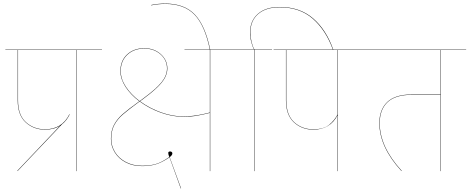

<svg xmlns="http://www.w3.org/2000/svg" viewBox="-20 -958 2630 1075"><path d="M551 -678H409V0H407V-678H81V-396Q81 -314 125 -274Q169 -234 232 -234Q327 -234 369 -319L370 -317Q353 -282 326 -261L78 0L77 -2L317 -255Q283 -232 232 -232Q168 -232 123.5 -273Q79 -314 79 -396V-678H10V-680H551Z M1299 -678H1157V0H1155V-326Q1133 -321 1126 -319Q1094 -312 1068 -308Q1042 -304 1007 -304Q945 -304 879.5 -327.5Q814 -351 762 -390Q698 -343 667.5 -316.5Q637 -290 620 -258Q603 -226 603 -181Q603 -140 624.5 -105.5Q646 -71 685.5 -50.5Q725 -30 776 -30Q817 -30 850.5 -39Q884 -48 928 -79Q922 -93 922 -102Q922 -106 925 -108Q928 -110 932 -110Q938 -110 941.5 -107Q945 -104 945 -99Q945 -89 930 -78L994 97H992L929 -77Q885 -47 851 -37.5Q817 -28 776 -28Q724 -28 684.5 -48.5Q645 -69 623 -104Q601 -139 601 -181Q601 -226 618 -258.5Q635 -291 665.5 -318Q696 -345 760 -391Q711 -428 682.5 -472Q654 -516 654 -560Q654 -618 691.5 -653Q729 -688 788 -688Q843 -688 880 -655Q917 -622 917 -575Q917 -535 886.5 -497Q856 -459 787 -408L764 -391Q817 -352 881.5 -329Q946 -306 1007 -306Q1060 -306 1126 -321Q1133 -323 1155 -328V-678H1013V-680H1299ZM762 -392Q762 -392 786 -410Q854 -460 884.5 -497.5Q915 -535 915 -575Q915 -622 878.5 -654Q842 -686 788 -686Q730 -686 693 -651.5Q656 -617 656 -560Q656 -516 684.5 -472.5Q713 -429 762 -392Z M906 -936Q864 -936 827 -928L826 -930Q864 -938 906 -938Q1012 -938 1070.5 -877Q1129 -816 1157 -680H1155Q1127 -816 1069 -876Q1011 -936 906 -936Z M1846 -680H1844Q1804 -790 1731 -853.5Q1658 -917 1546 -917Q1469 -917 1425.5 -879.5Q1382 -842 1382 -776Q1382 -750 1388.5 -723Q1395 -696 1405 -680H1503V-678H1406V0H1404V-678H1279V-680H1403Q1394 -695 1387 -722Q1380 -749 1380 -776Q1380 -842 1424 -880.5Q1468 -919 1546 -919Q1659 -919 1733 -855Q1807 -791 1846 -680Z M2014 -678H1872V0H1870V-313Q1828 -232 1734 -232Q1670 -232 1625.5 -273Q1581 -314 1581 -396V-678H1512V-680H2014ZM1870 -678H1583V-396Q1583 -314 1627 -274Q1671 -234 1734 -234Q1792 -234 1822.5 -259Q1853 -284 1870 -317Z M2590 -678H2448V0H2446V-427H2284Q2193 -427 2149.5 -385.5Q2106 -344 2106 -269Q2106 -136 2229 -2L2228 0Q2104 -135 2104 -269Q2104 -344 2148 -386.5Q2192 -429 2284 -429H2446V-678H1994V-680H2590Z"/></svg>

Font: FiraGO Two
Style: Regular
Weight: 100
Designer: bBox Type
Foundry: bBox Type GmbH
Version: Version 1.001